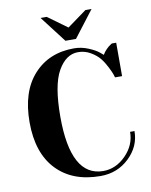

<svg xmlns="http://www.w3.org/2000/svg" viewBox="-99 -988 848 1075"><g transform="rotate(-10 325.0 -450.0)"><path d="M361 -715Q403 -715 442.5 -698.5Q482 -682 501 -666L520 -650Q529 -666 542.5 -679.5Q556 -693 566 -699L575 -705H600V-515H560Q558 -522 554 -534Q550 -546 535 -576Q520 -606 501.5 -629Q483 -652 450.5 -671Q418 -690 380 -690Q311 -690 265.5 -610Q220 -530 220 -350Q220 -10 405 -10Q477 -10 533.5 -67.5Q590 -125 590 -200H615Q615 -113 548 -49Q481 15 385 15Q226 15 135.5 -80Q45 -175 45 -350Q45 -523 131.5 -619Q218 -715 361 -715ZM497 -915 382 -765H322L207 -915H242L352 -835L462 -915Z"/></g></svg>

Font: Yeseva One
Style: Regular
Weight: 400
Designer: Jovanny Lemonad
Foundry: Jovanny Lemonad
Version: Version 2.000